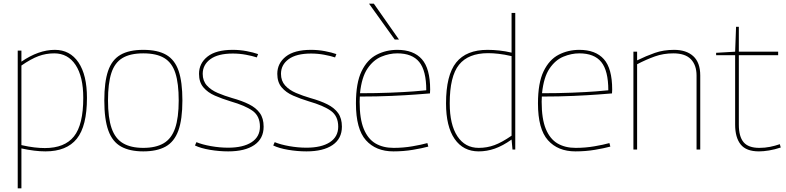

<svg xmlns="http://www.w3.org/2000/svg" viewBox="-20 -810 4257 1040"><path d="M76 210V-536H96V-476Q189 -540 277 -540Q359 -540 405 -472Q451 -404 451 -280Q451 -127 396 -58.5Q341 10 226 10Q169 10 96 -6V210ZM223 -8Q330 -8 380.5 -71Q431 -134 431 -280Q431 -395 389.5 -458Q348 -521 274 -521Q229 -521 188.5 -506Q148 -491 96 -455V-24Q136 -15 166.5 -11.5Q197 -8 223 -8Z M545 -266Q545 -366 565.5 -426Q586 -486 632.5 -513Q679 -540 756 -540Q834 -540 880.5 -513Q927 -486 947.5 -426Q968 -366 968 -266Q968 -163 946 -102.5Q924 -42 877 -16Q830 10 756 10Q683 10 636 -16Q589 -42 567 -102.5Q545 -163 545 -266ZM565 -266Q565 -172 584.5 -115.5Q604 -59 646.5 -34Q689 -9 756 -9Q824 -9 866.5 -34Q909 -59 928.5 -115.5Q948 -172 948 -266Q948 -358 930 -414Q912 -470 870 -495.5Q828 -521 756 -521Q685 -521 643 -495.5Q601 -470 583 -414Q565 -358 565 -266Z M1036 -22 1044 -40Q1075 -27 1122.5 -18.5Q1170 -10 1216 -10Q1297 -10 1342.5 -39.5Q1388 -69 1388 -124Q1388 -181 1348.5 -209.5Q1309 -238 1229 -261Q1183 -275 1144 -292Q1105 -309 1081.5 -337Q1058 -365 1058 -410Q1058 -467 1104 -503.5Q1150 -540 1241 -540Q1279 -540 1316 -533Q1353 -526 1378 -517L1371 -499Q1347 -507 1312 -513.5Q1277 -520 1241 -520Q1161 -520 1119.5 -489.5Q1078 -459 1078 -410Q1078 -372 1100.5 -347Q1123 -322 1159.5 -306.5Q1196 -291 1237 -279Q1291 -264 1329 -245Q1367 -226 1387.5 -197.5Q1408 -169 1408 -124Q1408 -59 1357.5 -24.5Q1307 10 1216 10Q1167 10 1117 1.5Q1067 -7 1036 -22Z M1460 -22 1468 -40Q1499 -27 1546.5 -18.5Q1594 -10 1640 -10Q1721 -10 1766.5 -39.5Q1812 -69 1812 -124Q1812 -181 1772.5 -209.5Q1733 -238 1653 -261Q1607 -275 1568 -292Q1529 -309 1505.5 -337Q1482 -365 1482 -410Q1482 -467 1528 -503.5Q1574 -540 1665 -540Q1703 -540 1740 -533Q1777 -526 1802 -517L1795 -499Q1771 -507 1736 -513.5Q1701 -520 1665 -520Q1585 -520 1543.5 -489.5Q1502 -459 1502 -410Q1502 -372 1524.5 -347Q1547 -322 1583.5 -306.5Q1620 -291 1661 -279Q1715 -264 1753 -245Q1791 -226 1811.5 -197.5Q1832 -169 1832 -124Q1832 -59 1781.5 -24.5Q1731 10 1640 10Q1591 10 1541 1.5Q1491 -7 1460 -22Z M2111 10Q2016 10 1962 -50.5Q1908 -111 1908 -250Q1908 -361 1938.5 -424Q1969 -487 2020 -513.5Q2071 -540 2132 -540Q2220 -540 2265 -489.5Q2310 -439 2310 -325Q2310 -321 2309.5 -314.5Q2309 -308 2309 -304Q2286 -302 2232 -298Q2178 -294 2100.5 -290.5Q2023 -287 1929 -287Q1929 -280 1928.5 -273Q1928 -266 1928 -259Q1928 -166 1950.5 -111.5Q1973 -57 2014 -33Q2055 -9 2112 -9Q2164 -9 2213.5 -17.5Q2263 -26 2295 -35L2300 -16Q2267 -7 2216.5 1.5Q2166 10 2111 10ZM1930 -305Q2017 -305 2093 -308Q2169 -311 2221.5 -315Q2274 -319 2289 -321Q2289 -427 2251 -474Q2213 -521 2132 -521Q2089 -521 2045.5 -503Q2002 -485 1970.5 -438.5Q1939 -392 1930 -305ZM2118 -596 1979 -790H2005L2141 -596Z M2756 0 2751 -54Q2703 -20 2660 -5Q2617 10 2573 10Q2489 10 2442.5 -57.5Q2396 -125 2396 -250Q2396 -403 2451 -471.5Q2506 -540 2621 -540Q2651 -540 2684 -536.5Q2717 -533 2751 -525V-740H2771V0ZM2751 -75V-506Q2712 -515 2681 -518.5Q2650 -522 2624 -522Q2517 -522 2466.5 -459.5Q2416 -397 2416 -250Q2416 -135 2457.5 -72Q2499 -9 2573 -9Q2618 -9 2658.5 -24Q2699 -39 2751 -75Z M3097 10Q3002 10 2948 -50.5Q2894 -111 2894 -250Q2894 -361 2924.5 -424Q2955 -487 3006 -513.5Q3057 -540 3118 -540Q3206 -540 3251 -489.5Q3296 -439 3296 -325Q3296 -321 3295.5 -314.5Q3295 -308 3295 -304Q3272 -302 3218 -298Q3164 -294 3086.5 -290.5Q3009 -287 2915 -287Q2915 -280 2914.5 -273Q2914 -266 2914 -259Q2914 -166 2936.5 -111.5Q2959 -57 3000 -33Q3041 -9 3098 -9Q3150 -9 3199.5 -17.5Q3249 -26 3281 -35L3286 -16Q3253 -7 3202.5 1.5Q3152 10 3097 10ZM2916 -305Q3003 -305 3079 -308Q3155 -311 3207.5 -315Q3260 -319 3275 -321Q3275 -427 3237 -474Q3199 -521 3118 -521Q3075 -521 3031.5 -503Q2988 -485 2956.5 -438.5Q2925 -392 2916 -305Z M3411 0V-530H3431V-483Q3480 -507 3527 -523.5Q3574 -540 3631 -540Q3698 -540 3735.5 -505.5Q3773 -471 3773 -401V0H3753V-401Q3753 -457 3722.5 -489Q3692 -521 3627 -521Q3574 -521 3527.5 -504.5Q3481 -488 3431 -462V0Z M4091 10Q4022 10 3992 -27.5Q3962 -65 3962 -135V-511H3859V-524L3962 -530L3967 -665H3982V-530H4195V-511H3982V-135Q3982 -70 4008 -39.5Q4034 -9 4093 -9Q4123 -9 4150.5 -14.5Q4178 -20 4204 -29L4209 -11Q4176 0 4145.5 5Q4115 10 4091 10Z"/></svg>

Font: Georama Thin
Style: Regular
Weight: 100
Designer: Jean-Baptiste Levee
Foundry: Production Type
Version: Version 1.000